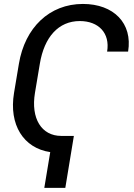

<svg xmlns="http://www.w3.org/2000/svg" viewBox="-20 -757 674 964"><path d="M287.6 -74.6C188.2 -74.6 134.2 -162.3 155.5 -290.5L180 -436.8C202.1 -570.7 273.4 -651.3 380.7 -651.3C474.8 -651.3 533.4 -590.9 517.8 -497.9H623.2C646.7 -640.3 550.8 -737.2 396.3 -737.2C228 -737.2 105.1 -618.3 74.9 -436.8L50.4 -290.5C23.8 -130.3 98 -13.1 232.2 6.7L202.4 186.4H307.9L350.9 -74.6Z"/></svg>

Font: Margiela Sans Text
Style: Italic
Weight: 400
Italic angle: -9.39999°
Designer: Stefan Endress, Andreas Faust
Version: Version 1.100;FEAKit 1.0